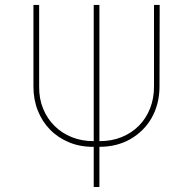

<svg xmlns="http://www.w3.org/2000/svg" viewBox="-20 -747 772 767"><path d="M377.1 0H354.4V-160.5Q300.8 -159.8 256.2 -178.3Q211.6 -196.7 179.9 -229.2Q148.1 -261.7 130.7 -306.1Q113.3 -350.5 113.6 -402V-727.3H136.4V-402Q135.7 -353.3 152.2 -313Q168.7 -272.7 198 -243.8Q227.3 -214.8 267.4 -198.9Q307.5 -182.9 354.4 -183.2V-727.3H377.1V-183.2Q425.4 -182.9 465.7 -199.2Q506 -215.6 535 -244.9Q563.9 -274.1 579.7 -314.5Q595.5 -354.8 595.2 -402V-727.3H617.9L617.2 -402Q617.2 -365.1 608.8 -333.3Q600.5 -301.5 585.2 -275Q570 -248.6 548.7 -227.6Q527.3 -206.7 501.8 -191.8Q447.8 -160.5 377.1 -160.5Z"/></svg>

Font: Linik Sans Thin
Style: Regular
Weight: 100
Designer: Fonts by Rasmus Andersson / Changes by Cristiano Sobral with parts from Marc Monis
Foundry: rsms
Version: Version 3.020; ttfautohint (v1.6)